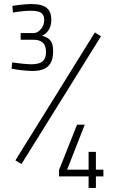

<svg xmlns="http://www.w3.org/2000/svg" viewBox="-20 -819 600 947"><path d="M37 -480 40 -511Q61 -508 89.5 -505Q118 -502 136 -502Q173 -502 190 -516.5Q207 -531 207 -562Q207 -594 191 -608.5Q175 -623 147 -623H82V-656H147Q165 -656 181.5 -675Q198 -694 198 -722Q198 -745 183 -755.5Q168 -766 135 -766Q94 -766 44 -757L41 -790Q99 -799 137 -799Q187 -799 210 -780.5Q233 -762 233 -722Q233 -690 219.5 -670Q206 -650 187 -643Q216 -635 229 -619Q242 -603 242 -566Q242 -516 217.5 -492.5Q193 -469 141 -469Q119 -469 88.5 -472.5Q58 -476 37 -480ZM56 -28 448 -659 478 -640 86 -10ZM417 51H271V20L360 -204H398L311 18H417V-70H453V18H490V51H453V108H417Z"/></svg>

Font: Cairo ExtraLight
Style: Regular
Weight: 275
Designer: Mohamed Gaber, Accademia di Belle Arti di Urbino and others
Foundry: Kief Type Foundry, Accademia di Belle Arti di Urbino and others
Version: Version 3.011